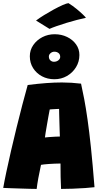

<svg xmlns="http://www.w3.org/2000/svg" viewBox="-22 -1193 648 1220"><path d="M211 7.5Q197 7.5 169.8 6.8Q142.5 6 110.5 5Q78.5 4 48.5 3Q18.5 2 -1.5 1Q5.5 -40 18.5 -101.2Q31.5 -162.5 48.2 -235.2Q65 -308 83.5 -383.2Q102 -458.5 120.2 -528.2Q138.5 -598 154 -653Q218 -661 270.8 -665Q323.5 -669 371.5 -669Q431.5 -669 493 -661.5Q503 -617.5 513.2 -563.2Q523.5 -509 534.2 -434Q545 -359 556 -254Q567 -149 578.5 -3.5Q558.5 -1 520.2 1.8Q482 4.5 440 6Q398 7.5 366 7.5Q364 -28 363.2 -69Q362.5 -110 362.5 -154Q323 -153.5 288 -151Q253 -148.5 238.5 -145.5Q229 -103 221.5 -61.2Q214 -19.5 211 7.5ZM263.5 -319.5Q270.5 -320.5 289.5 -322Q308.5 -323.5 328.8 -324.5Q349 -325.5 358.5 -325.5Q358 -333 357.2 -359Q356.5 -385 355.5 -416Q354.5 -447 354 -471.5Q353.5 -496 353.5 -501Q347.5 -501 334.8 -500.2Q322 -499.5 310.2 -498.8Q298.5 -498 294 -497.5Q291 -482 286.2 -456.2Q281.5 -430.5 276.8 -402.5Q272 -374.5 268.2 -352Q264.5 -329.5 263.5 -319.5ZM323.5 -689.5Q280 -689.5 244.8 -708.2Q209.5 -727 188.5 -760Q167.5 -793 167.5 -835.5Q167.5 -875 189.5 -906.8Q211.5 -938.5 247.2 -957Q283 -975.5 325 -975.5Q368.5 -975.5 404.2 -958.2Q440 -941 461.2 -911.2Q482.5 -881.5 482.5 -843.5Q482.5 -801 461 -766Q439.5 -731 403.5 -710.2Q367.5 -689.5 323.5 -689.5ZM320.5 -800.5Q337 -800.5 348.8 -809.8Q360.5 -819 360.5 -831.5Q360.5 -847.5 349.8 -856Q339 -864.5 323.5 -864.5Q310 -864.5 299.2 -855.2Q288.5 -846 288.5 -834Q288.5 -818 298.2 -809.2Q308 -800.5 320.5 -800.5ZM413 -1173Q440.5 -1156 464.5 -1136.2Q488.5 -1116.5 504.5 -1101Q520.5 -1085.5 524 -1080Q500 -1075 467.5 -1066.5Q435 -1058 401 -1047.8Q367 -1037.5 338 -1027.2Q309 -1017 292.5 -1009.5L207 -1062.5Q228 -1078.5 258 -1097Q288 -1115.5 319.2 -1132.5Q350.5 -1149.5 376 -1160.8Q401.5 -1172 413 -1173Z"/></svg>

Font: Grandstander Black
Style: Regular
Weight: 900
Designer: Tyler Finck
Foundry: Etcetera Type Co
Version: Version 1.200; ttfautohint (v1.8.3)